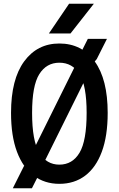

<svg xmlns="http://www.w3.org/2000/svg" viewBox="-20 -976 640 1035"><path d="M300 15Q220.5 15 162 -28.8Q103.5 -72.5 71.5 -157.8Q39.5 -243 39.5 -367.5Q39.5 -548.5 110.2 -645Q181 -741.5 300 -741.5Q420.5 -741.5 490.5 -645Q560.5 -548.5 560.5 -367.5Q560.5 -243 528.8 -157.8Q497 -72.5 438.8 -28.8Q380.5 15 300 15ZM300 -88.5Q370.5 -88.5 408.8 -152.8Q447 -217 447 -367.5Q447 -514.5 408.8 -576.2Q370.5 -638 300 -638Q230.5 -638 191.8 -576.2Q153 -514.5 153 -367.5Q153 -217 191.8 -152.8Q230.5 -88.5 300 -88.5ZM49 39 108.5 -79.5 127 -100.5 401.5 -654 408 -676 453.5 -766.5H556.5L501.5 -657.5L482 -634L202.5 -70L197 -50L152 39ZM360 -795.5H243.5L352.5 -956H486Z"/></svg>

Font: Spline Sans Mono Medium
Style: Regular
Weight: 500
Monospace: yes
Version: Version 1.004